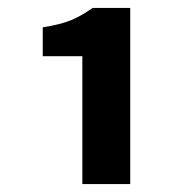

<svg xmlns="http://www.w3.org/2000/svg" viewBox="-20 -894 468 485"><path d="M188 -429V-752H88V-825Q133 -832 159.5 -843Q186 -854 214 -874H309V-429Z"/></svg>

Font: Noto Sans KR Thin ExtraBold
Style: Regular
Weight: 800
Version: Version 2.004-H2;hotconv 1.0.118;makeotfexe 2.5.65603